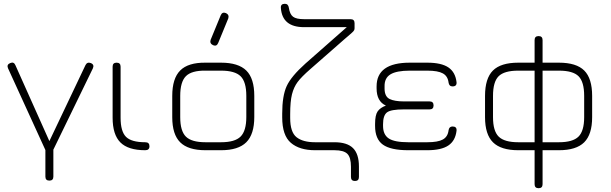

<svg xmlns="http://www.w3.org/2000/svg" viewBox="-20 -791 3218 1011"><path d="M219 139V-1L22 -432Q14 -451 34 -459Q53 -467 61 -448L240 -48L430 -448Q439 -466 458 -459Q478 -451 469 -431L261 -3V139Q261 160 240 160Q219 160 219 139Z M745 0Q655 0 614 -41Q573 -82 573 -171V-440Q573 -461 594 -461Q615 -461 615 -440V-171Q615 -99 643.5 -70.5Q672 -42 745 -42Q767 -42 767 -21Q767 0 745 0Z M1102 -553Q1083 -562 1089 -581L1142 -710Q1150 -730 1170 -722Q1188 -713 1182 -694L1129 -565Q1121 -545 1102 -553ZM1062 0Q971 0 929 -41.5Q887 -83 887 -174V-286Q887 -378 929 -420Q971 -462 1062 -461H1144Q1235 -461 1277 -419.5Q1319 -378 1319 -286V-175Q1319 -84 1277 -42Q1235 0 1144 0ZM929 -174Q929 -101 959 -71.5Q989 -42 1062 -42H1144Q1217 -42 1247 -72Q1277 -102 1277 -175V-286Q1277 -360 1247 -389.5Q1217 -419 1144 -419H1062Q989 -420 959 -390Q929 -360 929 -286Z M1459 -749Q1457 -771 1480 -771Q1498 -771 1501 -750Q1506 -716 1523 -703Q1540 -690 1581 -690H1826Q1847 -690 1847 -669V-643Q1847 -640 1846.5 -637.5Q1846 -635 1845 -632.5Q1844 -630 1841 -626.5Q1838 -623 1834.5 -620Q1831 -617 1825 -611.5Q1819 -606 1813 -601Q1807 -596 1796.5 -587Q1786 -578 1776 -569L1614 -427Q1567 -386 1547 -359Q1527 -332 1517.5 -294.5Q1508 -257 1508 -190V-170Q1508 -95 1541.5 -68.5Q1575 -42 1639 -42H1741Q1808 -42 1839 -11Q1870 20 1870 86V141Q1870 162 1849 162Q1828 162 1828 141V87Q1828 38 1809 19Q1790 0 1741 0H1639Q1557 0 1511.5 -39Q1466 -78 1466 -173V-193Q1466 -286 1489.5 -337.5Q1513 -389 1589 -457L1806 -648H1581Q1466 -648 1459 -749Z M1955 -128V-138Q1955 -185 1968.5 -204.5Q1982 -224 2012 -235Q1963 -257 1963 -326V-336Q1963 -461 2138 -461H2230Q2304 -461 2341 -436Q2378 -411 2384 -358Q2386 -336 2363 -336Q2345 -336 2342 -356Q2338 -390 2312 -404.5Q2286 -419 2230 -419H2138Q2068 -419 2036 -399.5Q2004 -380 2005 -336V-322Q2006 -282 2032 -269.5Q2058 -257 2107 -257H2242Q2263 -257 2263 -236Q2263 -215 2242 -215H2107Q2038 -215 2017.5 -199Q1997 -183 1997 -137V-128Q1997 -82 2027 -62Q2057 -42 2130 -42H2230Q2286 -42 2312 -56.5Q2338 -71 2342 -105Q2345 -125 2363 -125Q2386 -125 2384 -103Q2378 -50 2341 -25Q2304 0 2230 0H2130Q2037 0 1996 -29.5Q1955 -59 1955 -128Z M2534 -174V-286Q2534 -378 2575.5 -419.5Q2617 -461 2709 -461H2795V-580Q2795 -601 2816 -601Q2837 -601 2837 -580V-461H2923Q3015 -461 3056.5 -419.5Q3098 -378 3098 -286V-174Q3098 -83 3056 -41.5Q3014 0 2923 0H2837V179Q2837 200 2816 200Q2795 200 2795 179V0H2709Q2618 0 2576 -41.5Q2534 -83 2534 -174ZM2576 -174Q2576 -101 2606 -71.5Q2636 -42 2709 -42H2795V-419H2709Q2635 -419 2605.5 -389.5Q2576 -360 2576 -286ZM2837 -42H2923Q2996 -42 3026 -71.5Q3056 -101 3056 -174V-286Q3056 -360 3026.5 -389.5Q2997 -419 2923 -419H2837Z"/></svg>

Font: Jura Light
Style: Regular
Weight: 300
Designer: Daniel Johnson, Alexei Vanyashin
Foundry: Daniel Johnson
Version: Version 5.103